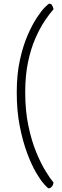

<svg xmlns="http://www.w3.org/2000/svg" viewBox="-20 -825 335 1043"><path d="M244 198Q240 198 220.5 176.5Q201 155 176 112.5Q151 70 127.5 7Q104 -56 87.5 -138.5Q71 -221 71 -323Q71 -421 88 -498.5Q105 -576 130 -633.5Q155 -691 180.5 -729.5Q206 -768 225 -786.5Q244 -805 247 -805Q257 -805 262 -798Q267 -791 271 -775Q250 -752 223.5 -712.5Q197 -673 172.5 -617.5Q148 -562 132.5 -489Q117 -416 117 -324Q117 -224 134 -142.5Q151 -61 176.5 1Q202 63 228 105Q254 147 271 167Q269 180 261.5 189Q254 198 244 198Z"/></svg>

Font: Yanone Kaffeesatz ExtraLight Light
Style: Regular
Weight: 300
Version: Version 2.003